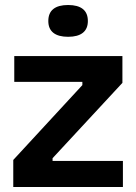

<svg xmlns="http://www.w3.org/2000/svg" viewBox="-20 -747 544 767"><path d="M33 0V-108L309 -407V-420H37V-523H469V-416L190 -115V-104H471V0ZM252 -600Q213 -600 193 -616Q173 -632 173 -663Q173 -695 193 -711Q213 -727 252 -727Q291 -727 311 -711Q331 -695 331 -663Q331 -632 311 -616Q291 -600 252 -600Z"/></svg>

Font: Bricolage Grotesque 28pt SemiBold
Style: Regular
Weight: 600
Version: Version 1.001;gftools[0.9.33.dev8+g029e19f]